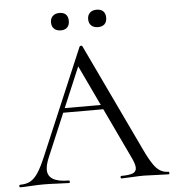

<svg xmlns="http://www.w3.org/2000/svg" viewBox="-59 -850 817 901"><g transform="rotate(-5 349.5 -399.5)"><path d="M228 -352H434L441 -331H213ZM699 0Q680 0 640 -2Q600 -4 582 -4Q560 -4 526 -2Q494 0 477 0Q473 0 473 -6Q473 -12 477 -12Q515 -12 531.5 -19Q548 -26 548 -44Q548 -59 536 -86L314 -555L339 -586L145 -127Q131 -93 131 -71Q131 -12 229 -12Q234 -12 234 -6Q234 0 229 0Q211 0 177 -2Q139 -4 111 -4Q85 -4 51 -2Q21 0 1 0Q-4 0 -4 -6Q-4 -12 1 -12Q29 -12 48.5 -22.5Q68 -33 85.5 -59.5Q103 -86 124 -136L335 -634Q337 -637 342 -637Q347 -637 348 -634L584 -137Q618 -63 642 -37.5Q666 -12 699 -12Q703 -12 703 -6Q703 0 699 0ZM211 -758Q211 -777 222.5 -788Q234 -799 254 -799Q274 -799 284.5 -788.5Q295 -778 295 -758Q295 -739 284.5 -728Q274 -717 254 -717Q234 -717 222.5 -728Q211 -739 211 -758ZM386 -758Q386 -777 397.5 -788Q409 -799 429 -799Q449 -799 460 -788.5Q471 -778 471 -758Q471 -738 460 -727.5Q449 -717 429 -717Q409 -717 397.5 -728Q386 -739 386 -758Z"/></g></svg>

Font: Cormorant
Style: Regular
Weight: 400
Designer: Christian Thalmann (Catharsis Fonts)
Foundry: Catharsis Fonts
Version: Version 4.000